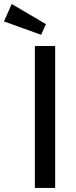

<svg xmlns="http://www.w3.org/2000/svg" viewBox="-88 -927 376 947"><path d="M184.1 0H84V-700.2H184.1ZM-30.3 -907.2 138.7 -808.1 114.7 -755.4 -68.4 -821.3Z"/></svg>

Font: Bruno Ace SC
Style: Regular
Weight: 400
Designer: Astigmatic (AOETI)
Foundry: Astigmatic (AOETI)
Version: Version 1.000